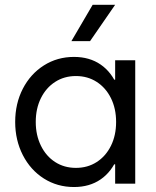

<svg xmlns="http://www.w3.org/2000/svg" viewBox="-20 -750 638 784"><path d="M282.2 13.7Q213.9 13.7 159.2 -21Q104.5 -55.7 73.2 -116.7Q42 -177.7 42 -252Q42 -327.1 73.2 -387.7Q104.5 -448.2 159.2 -482.9Q213.9 -517.6 282.2 -517.6Q345.7 -517.6 391.1 -486.3Q436.5 -455.1 460.4 -395.5Q484.4 -335.9 484.4 -252L434.6 -424.8H496.1V-79.1H434.6L484.4 -252Q484.4 -168 460.4 -108.4Q436.5 -48.8 391.1 -17.6Q345.7 13.7 282.2 13.7ZM454.1 -252Q454.1 -306.6 433.1 -349.1Q412.1 -391.6 375 -415.5Q337.9 -439.5 290 -439.5Q242.2 -439.5 205.1 -415.5Q168 -391.6 147 -349.1Q126 -306.6 126 -252Q126 -198.2 147 -155.3Q168 -112.3 205.1 -88.4Q242.2 -64.5 290 -64.5Q337.9 -64.5 375 -88.4Q412.1 -112.3 433.1 -154.8Q454.1 -197.3 454.1 -252ZM450.2 0V-101.6L471.7 -252L450.2 -385.7V-503.9H532.2V0ZM450.2 -730.5H358.4L271.5 -582H347.7Z"/></svg>

Font: Wanted Sans Variable
Style: Regular
Weight: 400
Designer: Original Design by Kil Hyung-jin and Kang Hanbin, Wanted Lab, Inc; Hangeul from Source Han Sans by Jang Soo-young and Ka
Foundry: Wanted Lab, Inc.
Version: Version 1.003;Glyphs 3.2 (3227)